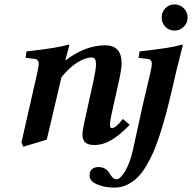

<svg xmlns="http://www.w3.org/2000/svg" viewBox="-20 -651 884 878"><path d="M279.8 -375Q370.1 -443.8 460.9 -443.8Q536.1 -443.8 536.1 -361.8Q536.1 -336.9 524.9 -285.2L488.8 -123Q482.9 -94.7 482.9 -81.1Q482.9 -64.9 491.2 -64.9Q509.3 -64.9 542 -106.9L573.2 -80.1Q525.9 -31.7 488 -9.8Q450.2 12.2 412.1 12.2Q394 12.2 381.8 7.3Q369.6 2.4 364.7 -6.1Q359.9 -14.6 358.4 -21.5Q356.9 -28.3 356.9 -37.1Q356.9 -52.2 371.1 -117.2L407.2 -279.8Q418.9 -335 418.9 -356Q418.9 -373 414.6 -380.6Q410.2 -388.2 397.9 -388.2Q371.6 -388.2 335.2 -366.2Q298.8 -344.2 261.2 -298.3L193.8 -12.2L85.9 20L78.1 0L150.9 -319.8Q157.2 -348.6 157.2 -359.4Q157.2 -378.9 139.2 -381.8L97.2 -386.2L101.1 -416Q251.5 -432.6 291 -446.8Q296.9 -446.8 296.9 -443.8L278.8 -376ZM786.1 -325.2 765.1 -234.9Q751 -174.8 740.2 -134.8Q729 -91.8 713.6 -43.5Q698.2 4.9 683.3 39.8Q668.5 74.7 648.7 107.9Q628.9 141.1 607.7 161.6Q586.4 182.1 559.6 194.6Q532.7 207 502.9 207Q458.5 207 424.1 192.1Q389.6 177.2 389.6 152.8Q389.6 130.4 401.6 121.6Q413.6 112.8 429.2 112.8Q448.7 112.8 461.9 121.6Q475.1 130.4 480.7 140.9Q486.3 151.4 494.6 160.2Q502.9 168.9 513.2 168.9Q529.8 168.9 552.7 130.9Q575.2 92.3 587.9 34.2L634.8 -179.2L668 -319.8Q674.3 -348.6 674.3 -359.4Q674.3 -378.9 655.8 -381.8L613.8 -386.2L618.2 -416Q771.5 -432.6 810.1 -446.8Q815.9 -446.8 815.9 -443.8ZM736.1 -528.6Q719.2 -545.9 719.2 -570.8Q719.2 -595.7 736.1 -613.3Q752.9 -630.9 777.8 -630.9Q802.7 -630.9 820.3 -613.3Q837.9 -595.7 837.9 -570.8Q837.9 -545.9 820.3 -528.6Q802.7 -511.2 777.8 -511.2Q752.9 -511.2 736.1 -528.6Z"/></svg>

Font: Linux Libertine G
Style: Bold Italic
Weight: 700
Italic angle: -11.5°
Designer: Philipp H. Poll
Foundry: Philipp H. Poll
Version: Version 4.1.0